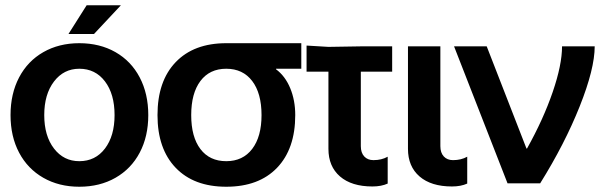

<svg xmlns="http://www.w3.org/2000/svg" viewBox="-20 -696 2293 729"><path d="M543 -259Q543 -178 510.5 -116.5Q478 -55 418.5 -21Q359 13 281 13Q204 13 144.5 -21Q85 -55 52.5 -116.5Q20 -178 20 -259Q20 -340 52.5 -402Q85 -464 144.5 -498Q204 -532 281 -532Q359 -532 418.5 -498Q478 -464 510.5 -402Q543 -340 543 -259ZM281 -84Q342 -84 378.5 -132Q415 -180 415 -259Q415 -339 378.5 -387Q342 -435 281 -435Q222 -435 185 -386.5Q148 -338 148 -259Q148 -180 185 -132Q222 -84 281 -84ZM309 -676H439L337 -567H240Z M1124 -532V-435H1028V-433Q1063 -407 1082 -361Q1101 -315 1101 -259Q1101 -131 1032 -59Q963 13 839 13Q716 13 647 -59Q578 -131 578 -259Q578 -388 647 -460Q716 -532 839 -532ZM839 -84Q902 -84 937.5 -130.5Q973 -177 973 -259Q973 -342 937.5 -388.5Q902 -435 839 -435Q776 -435 741 -388.5Q706 -342 706 -259Q706 -176 741 -130Q776 -84 839 -84Z M1227 -424H1144V-523L1227 -518L1350 -520H1469V-424H1350V-141Q1350 -116 1363 -102Q1376 -88 1398 -88Q1429 -88 1452 -101V1Q1428 12 1394 12Q1315 12 1271 -26Q1227 -64 1227 -131Z M1529 -520H1652V-141Q1652 -116 1665 -102Q1678 -88 1700 -88Q1731 -88 1754 -101V1Q1730 12 1696 12Q1617 12 1573 -26Q1529 -64 1529 -131Z M1979 -132H1981Q2043 -243 2078.5 -346.5Q2114 -450 2114 -520H2238Q2238 -435 2181 -292Q2124 -149 2031 0H1907L1704 -520H1828Z"/></svg>

Font: Non Bureau Medium
Style: Regular
Weight: 500
Designer: Jona Saucedo
Foundry: Non Foundry
Version: Version 1.000; ttfautohint (v1.8.4)